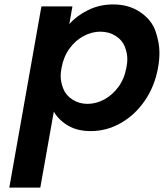

<svg xmlns="http://www.w3.org/2000/svg" viewBox="-20 -583 740 867"><path d="M293 -474Q326 -512 378 -537.5Q430 -563 491 -563Q562 -563 613.5 -528Q665 -493 682.5 -441.5Q700 -390 700 -345Q700 -313 694 -279Q679 -194 634 -128.5Q589 -63 525 -27Q461 9 390 9Q329 9 287 -16Q245 -41 223 -79L162 264H22L167 -554H307ZM551 -279Q555 -299 555 -316Q555 -343 543.5 -372.5Q532 -402 502 -421Q472 -440 433 -440Q395 -440 358 -420.5Q321 -401 294 -364Q267 -327 258 -277Q254 -257 254 -240Q254 -213 265.5 -183Q277 -153 307 -133.5Q337 -114 375 -114Q414 -114 451 -134Q488 -154 515 -191Q542 -228 551 -279Z"/></svg>

Font: Fz Poppins SemBd
Style: Italic
Weight: 600
Italic angle: -10°
Designer: Ninad Kale (Devanagari), Jonny Pinhorn (Latin)
Foundry: Indian Type Foundry
Version: Vit hóa bi Vntype.Com & FontZin.Com